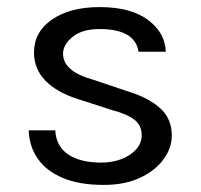

<svg xmlns="http://www.w3.org/2000/svg" viewBox="-20 -510 566 542"><path d="M273 12Q203.5 12 157 -7.8Q110.5 -27.5 86.5 -62.2Q62.5 -97 61 -142H136Q138.5 -96.5 172.8 -73.8Q207 -51 266 -51Q297 -51 323 -61Q349 -71 364.5 -88.5Q380 -106 380 -128Q380 -156 359.5 -172Q339 -188 294 -200L201 -230Q140.5 -249 108.2 -282.2Q76 -315.5 76 -362Q76 -420 127 -455Q178 -490 261 -490Q349 -490 397.5 -454Q446 -418 448 -364H371Q366.5 -395.5 339 -411.8Q311.5 -428 261 -428Q212.5 -428 185.2 -406.2Q158 -384.5 158 -358Q158 -308.5 243 -285L338 -253Q399.5 -234.5 432.2 -204.5Q465 -174.5 465 -128Q465 -92 441.5 -60Q418 -28 375 -8Q332 12 273 12Z"/></svg>

Font: Karla
Style: Regular
Weight: 400
Designer: Jonathan Pinhorn
Version: Version 2.004;gftools[0.9.33]